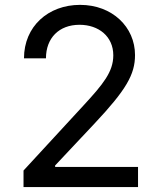

<svg xmlns="http://www.w3.org/2000/svg" viewBox="-20 -757 650 777"><path d="M75.2 0H538.6V-81.5H203.1V-87.4L362.3 -256.8C490.7 -393.6 526.4 -455.6 526.4 -534.2C526.4 -647.9 434.1 -737.3 304.2 -737.3C174.8 -737.3 77.1 -649.9 77.1 -521H166C166 -603 218.8 -656.7 301.8 -656.7C379.4 -656.7 438.5 -609.4 438.5 -533.2C438.5 -466.3 397.5 -416.5 316.9 -329.1L75.2 -66.9Z"/></svg>

Font: Raveo
Style: Regular
Weight: 400
Designer: Jakub Foglar, Rasmus Andersson (Inter)
Foundry: Jakubfoglar.com
Version: Version 1.100;Glyphs 3.2.3 (3260)